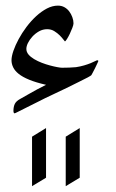

<svg xmlns="http://www.w3.org/2000/svg" viewBox="-20 -301 407 676"><path d="M142.1 324.7 92.8 354.5V180.2L142.1 149.9ZM260.7 324.7 211.4 354.5V180.2L260.7 149.9ZM326.2 -85.9Q326.2 -85.4 322.8 -78.1L314.9 -61.5L306.6 -45.4Q303.2 -38.1 301.8 -36.6Q301.3 -35.2 289.3 -28.6Q277.3 -22 257.8 -12.7L214.4 8.8L164.1 32.7Q138.7 44.4 115.2 56.6L73.2 77.6Q55.2 86.4 43.9 92.3Q32.7 98.1 31.2 98.1Q29.3 98.1 27.8 94.2Q27.3 91.8 27.3 89.8Q27.3 74.7 32.2 64.7Q37.1 54.7 51.8 46.9L82 29.8L110.8 13.7L142.1 -2.4Q106 -10.7 82.8 -20.3Q59.6 -29.8 45.9 -40.8Q32.2 -51.8 26.4 -64Q20.5 -76.2 20.5 -88.9Q20.5 -102.5 27.3 -122.3Q34.2 -142.1 45.7 -163.3Q57.1 -184.6 73.2 -206.1Q89.4 -227.5 107.4 -244.1Q125.5 -260.7 145 -271Q164.6 -281.2 184.1 -281.2Q196.8 -281.2 206.8 -275.6Q216.8 -270 223.6 -261Q230.5 -252 234.6 -240.7Q238.8 -229.5 238.8 -218.8Q238.8 -213.4 234.6 -202.6Q230.5 -191.9 225.6 -181.6Q220.7 -171.4 215.6 -163.3Q210.4 -155.3 208.5 -155.3Q208 -155.3 203.1 -161.9Q198.2 -168.5 190.2 -176.5Q182.1 -184.6 171.1 -191.4Q160.2 -198.2 146 -198.2Q130.9 -198.2 117.4 -190.7Q104 -183.1 94 -172.1Q84 -161.1 78.4 -149.7Q72.8 -138.2 72.8 -128.9Q72.8 -118.2 80.3 -109.1Q87.9 -100.1 100.3 -92.8Q112.8 -85.4 127.4 -79.8Q142.1 -74.2 155.8 -70.6Q169.4 -66.9 181.2 -64.7Q192.9 -62.5 198.2 -62.5Q212.9 -62.5 223.9 -63Q234.9 -63.5 247.6 -64.5Q263.2 -66.9 276.4 -70.8Q289.6 -74.7 299.1 -78.6Q308.6 -82.5 314.7 -85.7Q320.8 -88.9 321.8 -88.9Q326.2 -88.9 326.2 -85.9Z"/></svg>

Font: Simplified Naskh
Style: Regular
Weight: 400
Designer: SIL International
Foundry: Arabeyes
Version: 1.02_alpha